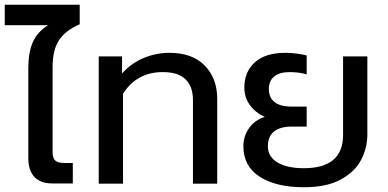

<svg xmlns="http://www.w3.org/2000/svg" viewBox="-20 -772 1629 807"><path d="M99 -106V-485Q99 -552 118 -595Q137 -638 182 -666H0V-752H315V-670Q255 -644 228 -603Q201 -562 201 -489V-135Q201 -108 212 -97.5Q223 -87 250 -87H286V-1H199Q150 -1 124.5 -28.5Q99 -56 99 -106Z M395 -535H493V-463Q532 -507 584.5 -528.5Q637 -550 691 -550Q789 -550 841 -496Q893 -442 893 -357V0H791V-352Q791 -408 760 -438.5Q729 -469 664 -469Q555 -469 497 -378V0H395Z M1003 -157Q1003 -201 1027.5 -234.5Q1052 -268 1093 -281Q1054 -298 1030.5 -330Q1007 -362 1007 -404Q1007 -470 1051 -510Q1095 -550 1180 -550Q1204 -550 1229 -546.5Q1254 -543 1269 -539V-459Q1256 -464 1235.5 -466.5Q1215 -469 1198 -469Q1155 -469 1132.5 -450.5Q1110 -432 1110 -398Q1110 -362 1134 -343Q1158 -324 1205 -324H1269V-240H1206Q1158 -240 1132 -219.5Q1106 -199 1106 -157Q1106 -113 1146.5 -89Q1187 -65 1257 -65Q1422 -65 1422 -205V-535H1524V-207Q1524 -151 1498 -100.5Q1472 -50 1412.5 -17.5Q1353 15 1257 15Q1141 15 1072 -29Q1003 -73 1003 -157Z"/></svg>

Font: Prompt
Style: Regular
Weight: 400
Designer: Katatrad Team
Foundry: CadsonDemak
Version: Version 1.001